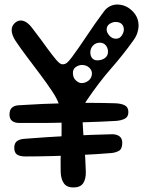

<svg xmlns="http://www.w3.org/2000/svg" viewBox="-20 -786 640 848"><path d="M304 42Q275 42 262 23.5Q249 5 248 -27Q246.5 -82 249.8 -137.2Q253 -192.5 252 -248Q251.5 -281 244.5 -311.8Q237.5 -342.5 211 -382Q188 -416.5 157.8 -457Q127.5 -497.5 98.2 -536.2Q69 -575 49 -605Q41 -617 36.2 -629.5Q31.5 -642 31.5 -653Q31.5 -670.5 44 -683Q56.5 -695.5 71 -695.5Q97.5 -695.5 123 -661Q144.5 -633.5 160.5 -611.5Q176.5 -589.5 192 -568.2Q207.5 -547 228 -522Q236.5 -512.5 243 -507.2Q249.5 -502 257 -502Q267.5 -502 276 -509Q284.5 -516 298 -534Q328 -574.5 364.8 -630Q401.5 -685.5 441 -738Q452.5 -752.5 467.2 -759.2Q482 -766 497.5 -766Q534.5 -766 563.2 -738.8Q592 -711.5 592 -673Q592 -657.5 586.5 -640.5Q581 -623.5 568 -606Q523 -543 470.2 -483Q417.5 -423 362 -341Q352.5 -327 348 -307.2Q343.5 -287.5 344 -264Q347 -200.5 352.2 -144Q357.5 -87.5 359 -28Q360 4 347.5 23Q335 42 304 42ZM64 -243Q45.5 -243 33.8 -251.8Q22 -260.5 22 -280Q22 -300.5 32.2 -310Q42.5 -319.5 61 -321Q166 -328 277.5 -330.5Q389 -333 485 -330Q513.5 -329.5 530.2 -321.2Q547 -313 547 -291Q547 -269.5 530.8 -261.5Q514.5 -253.5 492 -252Q424.5 -248 348.8 -246Q273 -244 199.2 -243.2Q125.5 -242.5 64 -243ZM93 -95Q67.5 -95 55.2 -103.5Q43 -112 43 -133Q43 -153.5 54.8 -162.5Q66.5 -171.5 89 -173Q183 -180.5 283 -185.8Q383 -191 472 -193Q492.5 -194 506.2 -185Q520 -176 520 -155Q520 -128 505 -119.8Q490 -111.5 471 -110Q410.5 -105 344.2 -101.8Q278 -98.5 213.2 -96.8Q148.5 -95 93 -95ZM340 -419Q358 -419 372 -430.8Q386 -442.5 386 -462Q386 -476.5 373.5 -487.8Q361 -499 342 -499Q328 -499 315 -490.2Q302 -481.5 302 -464Q302 -443 315 -431Q328 -419 340 -419ZM410 -519.5Q429.5 -519.5 443.2 -529.5Q457 -539.5 457 -557.5Q457 -574 447.2 -585.8Q437.5 -597.5 421 -597.5Q403 -597.5 391 -585Q379 -572.5 379 -554.5Q379 -539 387 -529.2Q395 -519.5 410 -519.5ZM492 -615Q508.5 -615 517.8 -629Q527 -643 527 -655Q527 -671 517.5 -680Q508 -689 490 -689Q478 -689 464.5 -680.8Q451 -672.5 451 -655Q451 -642.5 463 -628.8Q475 -615 492 -615Z"/></svg>

Font: Kablammo
Style: Regular
Weight: 400
Designer: Travis Kochel, Lizy Gershenzon, Daria Petrova, Ethan Cohen
Foundry: Vectro Type Foundry
Version: Version 1.002